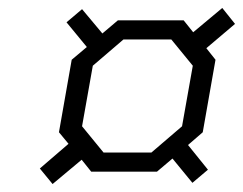

<svg xmlns="http://www.w3.org/2000/svg" viewBox="-20 -543 610 482"><path d="M112 -81 80 -120 152 -182 128 -211 160 -393 198 -425 147 -487 186 -520 237 -459 276 -492H441L465 -462L538 -523L570 -483L498 -422L521 -393L489 -211L452 -179L502 -117L463 -84L413 -145L374 -112H209L185 -142ZM240 -160H360L437 -226L464 -378L410 -444H290L213 -378L186 -226Z"/></svg>

Font: Tomorrow Light
Style: Italic
Weight: 300
Italic angle: -10°
Designer: Tony de Marco, Monica Rizzolli
Foundry: Just in Type
Version: Version 2.002